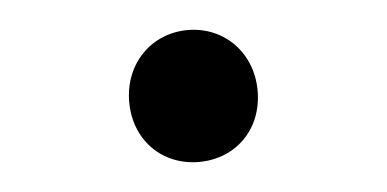

<svg xmlns="http://www.w3.org/2000/svg" viewBox="-29 -222 558 277"><g transform="rotate(-5 250.0 -83.5)"><path d="M250 12C303 12 343 -27 343 -83C343 -138 303 -179 250 -179C197 -179 157 -138 157 -83C157 -27 197 12 250 12Z"/></g></svg>

Font: Noto Sans Mono CJK TC
Style: Bold
Weight: 700
Designer: Ryoko NISHIZUKA 西塚涼子 (kana, bopomofo & ideographs); Paul D. Hunt (Latin, Greek & Cyrillic); Sandoll Communications 산돌커뮤니
Foundry: Adobe
Version: Version 2.004;hotconv 1.0.118;makeotfexe 2.5.65603